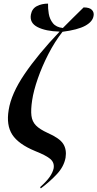

<svg xmlns="http://www.w3.org/2000/svg" viewBox="-20 -825 539 1063"><path d="M206 218 202 211Q238 179 255 154.5Q272 130 277 107Q282 76 259.5 56Q237 36 174 11Q82 -27 48 -79.5Q14 -132 28 -216Q42 -306 116 -415Q190 -524 310 -650Q233 -652 188 -675Q143 -698 151 -744Q157 -777 184 -791Q211 -805 246 -805Q245 -779 250 -749Q255 -719 273 -696.5Q291 -674 328 -670Q355 -697 383.5 -725.5Q412 -754 443 -784Q476 -784 489 -770Q502 -756 498 -737Q493 -705 452 -682.5Q411 -660 326 -649Q283 -594 248 -526Q213 -458 189.5 -390.5Q166 -323 158 -270Q150 -217 154 -184.5Q158 -152 179 -130.5Q200 -109 244 -89Q310 -60 330 -28.5Q350 3 343 48Q334 97 295.5 138.5Q257 180 206 218Z"/></svg>

Font: Noto Serif Display Condensed SemiBold
Style: Italic
Weight: 600
Width: 3
Italic angle: -12°
Designer: Monotype Design Team
Foundry: Monotype Imaging Inc.
Version: Version 2.009